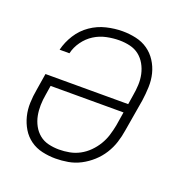

<svg xmlns="http://www.w3.org/2000/svg" viewBox="-104 -633 708 735"><g transform="rotate(20 250.0 -265.0)"><path d="M198 8Q171 8 144 2Q117 -4 95.5 -19.5Q74 -35 60.5 -57.5Q47 -80 40.5 -106Q34 -132 35 -160Q36 -188 41 -215L52 -283H389L395 -321Q399 -343 400 -365Q401 -387 396.5 -408Q392 -429 381.5 -447.5Q371 -466 355 -478.5Q339 -491 318 -496Q297 -501 274 -501Q249 -501 222.5 -495.5Q196 -490 173 -475.5Q150 -461 133.5 -438Q117 -415 111 -389H71Q79 -422 98 -452Q117 -482 146 -502Q175 -522 208.5 -530Q242 -538 274 -538Q302 -538 329 -532Q356 -526 377.5 -511Q399 -496 413.5 -473.5Q428 -451 434.5 -425Q441 -399 440 -371Q439 -343 435 -315L413 -185Q409 -159 401 -134Q393 -109 378.5 -86Q364 -63 343.5 -44.5Q323 -26 299 -13.5Q275 -1 249 3.5Q223 8 198 8ZM199 -29Q220 -29 241.5 -33Q263 -37 282.5 -47.5Q302 -58 318 -74Q334 -90 345.5 -109Q357 -128 363.5 -149Q370 -170 374 -191L383 -247H86L80 -209Q76 -187 75.5 -165Q75 -143 79 -122.5Q83 -102 93 -83.5Q103 -65 119 -52Q135 -39 156 -34Q177 -29 199 -29Z"/></g></svg>

Font: Iosevka Curly XLtObl
Style: Regular
Weight: 200
Italic angle: -9°
Monospace: yes
Designer: Belleve Invis
Foundry: Belleve Invis
Version: Version 11.1.0; ttfautohint (v1.8.3)